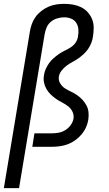

<svg xmlns="http://www.w3.org/2000/svg" viewBox="-48 -763 568 998"><path d="M-28 215 107 -597Q110 -617 117 -637Q124 -657 136.5 -674.5Q149 -692 167 -706Q185 -720 205 -728.5Q225 -737 245.5 -740Q266 -743 286 -743Q310 -743 332 -739Q354 -735 373.5 -725.5Q393 -716 408 -699.5Q423 -683 431 -662.5Q439 -642 439 -619Q439 -596 435 -572Q433 -556 426.5 -539.5Q420 -523 410 -508.5Q400 -494 386.5 -481.5Q373 -469 358.5 -459Q344 -449 328 -440.5Q312 -432 298 -421.5Q284 -411 272.5 -396.5Q261 -382 258 -365Q255 -346 265 -329.5Q275 -313 290 -303.5Q305 -294 322 -286Q339 -278 353.5 -268Q368 -258 380.5 -244.5Q393 -231 401.5 -215Q410 -199 412 -180Q414 -161 411 -141Q408 -121 399 -101Q390 -81 375.5 -64Q361 -47 343 -34Q325 -21 305 -13.5Q285 -6 264 -3Q243 0 223 0H120L131 -70H222Q240 -70 258 -73.5Q276 -77 292 -87Q308 -97 319.5 -113Q331 -129 334 -146Q337 -166 328.5 -183Q320 -200 305.5 -211Q291 -222 274.5 -230.5Q258 -239 243.5 -249Q229 -259 215.5 -272Q202 -285 193 -301Q184 -317 180.5 -335.5Q177 -354 181 -374Q183 -390 190.5 -406Q198 -422 208 -436Q218 -450 231.5 -461.5Q245 -473 259.5 -483Q274 -493 290 -500.5Q306 -508 320.5 -517.5Q335 -527 345 -541.5Q355 -556 357 -572Q361 -591 359.5 -610Q358 -629 348.5 -644Q339 -659 322 -666Q305 -673 286 -673Q268 -673 249.5 -667.5Q231 -662 216.5 -650Q202 -638 194.5 -620.5Q187 -603 184 -585L51 215Z"/></svg>

Font: Iosevka Custom
Style: Italic
Weight: 400
Italic angle: -9°
Monospace: yes
Designer: Belleve Invis
Foundry: Belleve Invis
Version: Version 30.3.3; ttfautohint (v1.8.3)